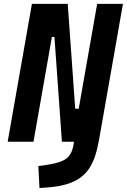

<svg xmlns="http://www.w3.org/2000/svg" viewBox="-20 -713 639 966"><path d="M291.5 0 253.9 -527.3H241.2L148.4 0H18.6L140.6 -693.4H320.8L358.4 -166H376L468.8 -693.4H598.6L476.6 0H476.1L475.6 2.9Q462.9 77.1 434.3 125.5Q405.8 173.8 353 199.2Q300.3 224.6 215.3 230.5L178.7 232.9L172.9 122.6L214.4 116.7Q283.7 106.9 312.5 85.7Q341.3 64.5 349.1 18.6L352.5 0Z"/></svg>

Font: Cascadia Code PL
Style: Bold Italic
Weight: 700
Italic angle: -10°
Monospace: yes
Designer: Aaron Bell
Foundry: Saja Typeworks
Version: Version 2404.023; ttfautohint (v1.8.4)